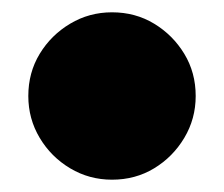

<svg xmlns="http://www.w3.org/2000/svg" viewBox="-20 -536 364 312"><path d="M162 -244Q125 -244 94 -262.5Q63 -281 44.5 -312Q26 -343 26 -380Q26 -418 44.5 -448.5Q63 -479 94 -497.5Q125 -516 162 -516Q200 -516 230.5 -497.5Q261 -479 279.5 -448.5Q298 -418 298 -380Q298 -343 279.5 -312Q261 -281 230.5 -262.5Q200 -244 162 -244Z"/></svg>

Font: Mochiy Pop P One
Style: Regular
Weight: 400
Designer: FONTDASU
Foundry: FONTDASU / Google Inc. / Adobe
Version: Version 2.000